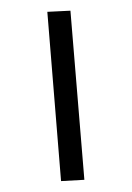

<svg xmlns="http://www.w3.org/2000/svg" viewBox="-99 -875 719 1047"><g transform="rotate(10 260.0 -352.0)"><path d="M439 81 315 110 81 -786 204 -814Z"/></g></svg>

Font: FiraSans
Style: Regular
Weight: 600
Designer: Carrois Corporate & Edenspiekermann AG
Foundry: Carrois Corporate GbR & Edenspiekermann AG
Version: Version 3.106;PS 003.106;hotconv 1.0.70;makeotf.lib2.5.58329